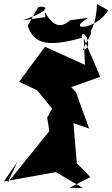

<svg xmlns="http://www.w3.org/2000/svg" viewBox="-28 -944 564 965"><path d="M321 0 426 -54 358 -124 341 -325 420 -298 354 -480 330 -506 476 -558 393 -751 399 -618 198 -709 68 -533 159 -490 234 -398 209 -353 220 -285 10 -25 60 -132 -8 -32 253 -79 389 1ZM324 -842C228 -753 186 -944 200 -858L87 -842C238 -895 207 -916 165 -909L111 -815C141 -727 204 -703 383 -754C381 -819 453 -705 388 -691C413 -759 469 -797 385 -807C385 -749 450 -748 460 -924L516 -892C454 -791 298 -787 417 -855Z"/></svg>

Font: Asimov Silicon
Style: Regular
Weight: 400
Designer: Google
Version: Version 2.000980; 2014